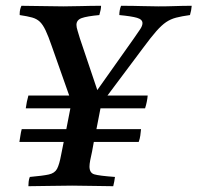

<svg xmlns="http://www.w3.org/2000/svg" viewBox="-20 -642 682 663"><path d="M78 1Q78 -6 79 -15Q80 -24 83 -31Q128 -35 148.5 -39.5Q169 -44 177 -59Q185 -74 191 -107L200 -152H47Q49 -163 50.5 -174Q52 -185 55 -196H209L223 -268H69Q72 -291 78 -312H219L159 -482Q147 -517 137.5 -537Q128 -557 117.5 -567Q107 -577 91 -581.5Q75 -586 48 -590V-595Q48 -609 54 -622Q89 -622 125.5 -621Q162 -620 199 -620Q228 -620 261 -621Q294 -622 329 -622Q329 -610 323 -590Q280 -586 262 -579.5Q244 -573 244 -556Q244 -548 248 -535.5Q252 -523 256 -509L316 -331L442 -509Q456 -529 464 -541Q472 -553 472 -562Q472 -575 453 -580.5Q434 -586 392 -590Q392 -607 398 -622Q439 -622 469.5 -621Q500 -620 527 -620Q559 -620 585 -621Q611 -622 642 -622Q641 -607 636 -590Q607 -586 588 -581Q569 -576 553.5 -565.5Q538 -555 519.5 -534Q501 -513 473 -475L351 -312H490Q488 -290 481 -268H327L313 -196H467Q466 -185 464.5 -174Q463 -163 459 -152H304L298 -119Q294 -102 291.5 -88.5Q289 -75 289 -67Q289 -45 305.5 -40Q322 -35 377 -31Q376 -24 374.5 -15Q373 -6 371 1Q342 1 303 0Q264 -1 229 -1Q192 -1 149 0Q106 1 78 1Z"/></svg>

Font: Tiro Telugu
Style: Italic
Weight: 400
Italic angle: -11°
Designer: Telugu: John Hudson & Fiona Ross, assisted by Kaja Sojewska. Latin: John Hudson with Paul Hanslow, assisted by Kaja Soje
Foundry: Tiro Typeworks Ltd.
Version: Version 1.52